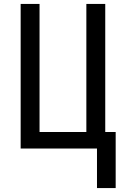

<svg xmlns="http://www.w3.org/2000/svg" viewBox="-20 -755 640 976"><path d="M473 201V0H85V-735H181V-84H419V-735H515V-84H568V201Z"/></svg>

Font: Iosevka SS04 Medium Extended
Style: Regular
Weight: 500
Width: 7
Monospace: yes
Designer: Belleve Invis
Foundry: Belleve Invis
Version: Version 19.0.0; ttfautohint (v1.8.4)